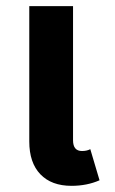

<svg xmlns="http://www.w3.org/2000/svg" viewBox="-20 -587 374 623"><path d="M273 -103 303 -2Q262 16 212 16Q147 16 111 -21.5Q75 -59 75 -128V-567H217V-132Q217 -97 246 -97Q262 -97 273 -103Z"/></svg>

Font: FiraGO SemiBold
Style: Regular
Weight: 600
Designer: bBox Type
Foundry: bBox Type GmbH
Version: Version 1.001;PS 001.001;hotconv 1.0.88;makeotf.lib2.5.64775